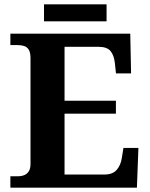

<svg xmlns="http://www.w3.org/2000/svg" viewBox="-20 -870 693 890"><path d="M28.1 0V-53H63.2Q80.5 -53 93.5 -58.7Q106.5 -64.3 114 -76.8Q121.4 -89.3 121.4 -109.6V-599.4Q121.4 -626.8 113.3 -639.7Q105.2 -652.7 91.6 -656.8Q78.1 -661 62 -661H28.1V-714H583.8L587.6 -529.7H517.6L512.6 -576.8Q508.6 -613.8 492.3 -633.4Q476 -653 436.8 -653H279.2V-403.2H517.3V-343.2H279.2V-61H464.1Q502.4 -61 521 -82.6Q539.6 -104.2 544.6 -137.2L552.2 -184.3H621.6L614.6 0ZM184 -771.1V-849.9H474V-771.1Z"/></svg>

Font: Noto Serif Telugu
Style: Regular
Weight: 400
Designer: Jelle Bosma - Monotype Design Team
Foundry: Monotype Imaging Inc.
Version: Version 2.003